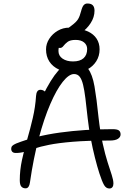

<svg xmlns="http://www.w3.org/2000/svg" viewBox="-20 -1068 753 1097"><path d="M605 9Q586 9 574.5 -11Q563 -31 548 -77Q536 -114 522.5 -167Q509 -220 498 -279Q487 -338 481 -392Q474 -458 468 -506Q462 -554 454.5 -584.5Q447 -615 435 -630Q423 -645 403 -645Q374 -645 338.5 -600.5Q303 -556 267.5 -474Q232 -392 201.5 -278Q171 -164 151 -25Q149 -10 143 -1Q137 8 126 8Q111 8 102 -2Q93 -12 93 -39Q93 -95 105.5 -153.5Q118 -212 135.5 -272Q153 -332 167.5 -394.5Q182 -457 186 -520Q187 -536 193 -545.5Q199 -555 211 -555Q223 -555 233.5 -547.5Q244 -540 252 -526L223 -519Q271 -617 312.5 -663.5Q354 -710 403 -710Q457 -710 482.5 -676.5Q508 -643 520 -574Q532 -505 543 -397Q553 -310 567 -247Q581 -184 595 -140.5Q609 -97 618.5 -68Q628 -39 628 -19Q628 -6 622 1.5Q616 9 605 9ZM70 -194Q57 -194 50.5 -200.5Q44 -207 44 -218Q44 -228 50 -234.5Q56 -241 72 -248Q181 -291 322 -310.5Q463 -330 623 -330Q650 -330 659.5 -322.5Q669 -315 669 -300Q669 -285 654 -275Q639 -265 607 -265Q479 -265 395.5 -258Q312 -251 260 -240.5Q208 -230 176 -219Q144 -208 120.5 -201Q97 -194 70 -194ZM405 -654Q353 -654 317 -670.5Q281 -687 262 -716.5Q243 -746 243 -786Q243 -818 261.5 -846.5Q280 -875 310 -892.5Q340 -910 375 -910Q392 -910 398.5 -902.5Q405 -895 405 -880Q405 -870 397.5 -863Q390 -856 370 -849Q337 -837 325.5 -820Q314 -803 314 -777Q314 -749 337.5 -733Q361 -717 397 -717Q437 -717 457.5 -735.5Q478 -754 478 -788Q478 -811 460.5 -825.5Q443 -840 412 -840Q381 -840 366 -828.5Q351 -817 342.5 -805.5Q334 -794 323 -794Q310 -794 304 -798Q298 -802 298 -816Q298 -852 326 -877.5Q354 -903 406 -903Q451 -903 483 -888Q515 -873 532 -847Q549 -821 549 -786Q549 -748 530 -718Q511 -688 478.5 -671Q446 -654 405 -654ZM379 -859Q363 -859 354 -863Q345 -867 345 -874Q345 -888 356.5 -897.5Q368 -907 389 -922Q416 -942 426 -958.5Q436 -975 443 -1003Q450 -1030 458.5 -1039Q467 -1048 479 -1048Q501 -1048 510.5 -1037.5Q520 -1027 520 -1007Q520 -970 498 -936Q476 -902 443.5 -880.5Q411 -859 379 -859Z"/></svg>

Font: Shantell Sans Light
Style: Regular
Weight: 300
Designer: Stephen Nixon, Anya Danilova, Shantell Martin
Foundry: Arrow Type
Version: Version 1.011;[c5ecc13dd]